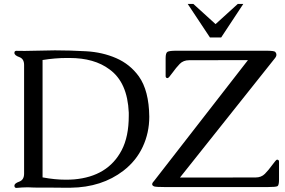

<svg xmlns="http://www.w3.org/2000/svg" viewBox="-20 -944 1440 969"><path d="M826.2 -549.8Q815.9 -549.8 815.9 -560.1V-650.4Q815.9 -676.8 825.2 -682.4Q834.5 -688 871.6 -688H1322.8Q1363.8 -688 1369.1 -682.1Q1375 -675.8 1375 -668.5Q1375.5 -660.2 1367.7 -650.4L888.2 -47.9L1269.5 -48.3Q1298.8 -48.3 1316.9 -66.7Q1335 -85 1354.2 -111.6Q1373.5 -138.2 1377.9 -138.2Q1388.2 -138.2 1388.2 -127.9V-37.6Q1388.2 -9.3 1380.6 -4.6Q1373 0 1333 0H810.1Q769.5 0 758.8 -2.9Q738.3 -10.7 756.8 -29.8L1231.4 -640.6L934.6 -640.1Q905.3 -640.1 887.2 -621.6Q869.1 -603 850.1 -576.4Q831.1 -549.8 826.2 -549.8ZM927.2 -924.3H955.6L1067.9 -822.3L1180.2 -924.3H1208L1096.2 -754.9H1039.6ZM104.5 -687 257.3 -689.9Q332 -689.9 414.6 -685.3Q497.1 -680.7 566.7 -650.4Q636.2 -620.1 680.7 -558.6Q731.9 -486.8 733.4 -355Q733.4 -273.9 700.4 -203.1Q667.5 -132.3 603 -82.5Q493.7 1.5 336.4 3.4H297.4Q269 3.4 244.1 2.9H187Q146.5 2.9 125.5 1.5H113.8Q94.2 1.5 63 4.4Q52.7 4.4 52.7 -7.1Q52.7 -18.6 77.1 -27.3Q101.6 -36.1 101.6 -67.9V-616.2Q101.6 -647.5 77.1 -656Q52.7 -664.6 52.7 -677.2Q52.7 -687.5 63 -687.5Q83.5 -687 104.5 -687ZM194.8 -48.8Q256.3 -37.1 312 -37.1Q333 -37.1 353.5 -38.6Q524.4 -53.2 593.8 -185.5Q629.9 -253.9 629.9 -359.4V-375.5Q623.5 -528.3 532.7 -593.8Q456.1 -651.4 330.6 -651.4Q324.2 -651.4 317.9 -651.4Q257.8 -651.4 194.8 -641.1Z"/></svg>

Font: Caudex
Style: Regular
Weight: 400
Version: Version 1.04